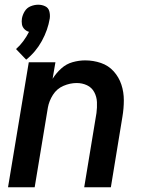

<svg xmlns="http://www.w3.org/2000/svg" viewBox="-20 -794 616 814"><path d="M91 -541Q132 -574 157.5 -620.5Q183 -667 191 -716Q193 -732 189 -746.5Q185 -761 171.5 -767.5Q158 -774 142 -774Q126 -774 110 -767.5Q94 -761 85 -746.5Q76 -732 73 -716Q71 -703 73 -691Q75 -679 83.5 -670.5Q92 -662 103 -659Q93 -639 79 -620Q65 -601 48 -586ZM14 0H127L183 -338Q188 -366 204.5 -392Q221 -418 249 -430Q277 -442 305 -442Q329 -442 349 -432.5Q369 -423 379.5 -403.5Q390 -384 391 -361Q392 -338 389 -315L337 0H450L499 -299Q505 -334 505 -369Q505 -404 494.5 -435.5Q484 -467 462 -491.5Q440 -516 408 -527Q376 -538 341 -538Q315 -538 288 -530.5Q261 -523 239.5 -503.5Q218 -484 203 -460L215 -530H102Z"/></svg>

Font: Iosevka Sparkle SmBdObl
Style: Regular
Weight: 600
Italic angle: -9°
Designer: Belleve Invis
Foundry: Belleve Invis
Version: Version 4.5.0; ttfautohint (v1.8.3)